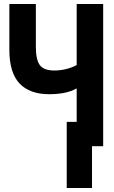

<svg xmlns="http://www.w3.org/2000/svg" viewBox="-20 -734 570 964"><path d="M315 210V-122H365V-290Q335 -274 301 -267.5Q267 -261 227 -261Q129 -261 78 -315Q27 -369 27 -484V-714H160V-500Q160 -434 180 -407Q200 -380 253 -380Q281 -380 309 -386.5Q337 -393 365 -407V-714H498V0H442V210Z"/></svg>

Font: Noto Sans Mono Condensed
Style: Bold
Weight: 700
Width: 3
Designer: Monotype Design Team
Foundry: Monotype Imaging Inc.
Version: Version 2.014